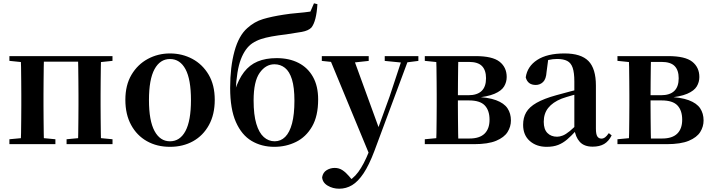

<svg xmlns="http://www.w3.org/2000/svg" viewBox="-20 -877 4331 1168"><path d="M105.9 0Q107.6 -25.5 108.1 -67.5Q108.6 -109.6 109.1 -154.8Q109.6 -200 109.6 -234.8V-301.2Q109.6 -335.7 109.1 -381.1Q108.6 -426.5 108.1 -468.7Q107.6 -511 105.9 -535.7H247.6Q246.6 -510.7 246.1 -468.5Q245.6 -426.3 245.1 -381Q244.6 -335.6 244.6 -301.2V-234.8Q244.6 -200 245.1 -154.8Q245.6 -109.6 246.1 -67.5Q246.6 -25.5 247.6 0ZM454.4 0Q455.4 -25.5 455.9 -67.5Q456.4 -109.6 456.9 -154.8Q457.4 -200 457.4 -234.8V-301.2Q457.4 -335.6 456.9 -381Q456.4 -426.3 455.9 -468.5Q455.4 -510.7 454.4 -535.7H594.9Q593.9 -510.7 593.4 -468.5Q592.9 -426.3 592.4 -381Q591.9 -335.6 591.9 -301.2V-234.8Q591.9 -200 592.4 -154.8Q592.9 -109.6 593.4 -67.5Q593.9 -25.5 594.9 0ZM37.2 0V-29.9L147 -40.2H208.6L317 -29.9V0ZM385 0V-29.9L494.5 -40.2H557.1L664.5 -29.9V0ZM37.2 -506.8V-535.7H176.9V-495.5H147ZM525.4 -495.5V-535.7H664.3V-506.8L557.1 -495.5ZM176.9 -501.8V-535.7H525.4V-501.8Z M1014 16.2Q934.7 16.2 873.5 -18.3Q812.3 -52.8 777.5 -117Q742.6 -181.2 742.6 -269.8Q742.6 -359.1 779.8 -422Q817 -484.9 878.9 -518.4Q940.8 -551.9 1014 -551.9Q1088.1 -551.9 1150.1 -518.8Q1212 -485.6 1249.2 -422.7Q1286.4 -359.8 1286.4 -269.8Q1286.4 -180.5 1251 -116.3Q1215.6 -52 1154.4 -17.9Q1093.2 16.2 1014 16.2ZM1014 -17.5Q1075 -17.5 1108.4 -80.1Q1141.7 -142.6 1141.7 -268.1Q1141.7 -394.2 1108.4 -456.1Q1075 -518 1014 -518Q953.7 -518 920 -456.1Q886.2 -394.2 886.2 -268.1Q886.2 -142.6 920 -80.1Q953.7 -17.5 1014 -17.5Z M1648.7 16.2Q1570.9 16.2 1510.3 -19.9Q1449.8 -56 1415 -134.8Q1380.1 -213.7 1380.1 -342.3Q1380.1 -469.2 1406.4 -565.2Q1432.7 -661.1 1484.7 -706.3Q1527.6 -745.2 1580.4 -761Q1633.3 -776.7 1705.5 -787.7Q1744.1 -794 1788.3 -797.6Q1832.5 -801.3 1868.3 -806.6L1890 -856.9L1910.9 -851.7Q1908 -800.9 1898.8 -764.4Q1889.5 -727.9 1874.1 -709Q1855.7 -690.2 1815.9 -683Q1776 -675.9 1720.9 -667.9Q1669.4 -661.9 1632.3 -655.1Q1595.2 -648.4 1567.3 -639.1Q1539.4 -629.8 1514.8 -613.6Q1471.3 -583.9 1445.4 -516.7Q1419.4 -449.4 1413.7 -322.6L1408.2 -324.6Q1431.1 -395.2 1464.7 -438.8Q1498.3 -482.3 1547.1 -502.9Q1596 -523.4 1663 -523.4Q1739.3 -523.4 1795.9 -494.4Q1852.5 -465.5 1883.9 -409.4Q1915.4 -353.3 1915.4 -272Q1915.4 -170.9 1878.4 -107.2Q1841.4 -43.5 1780.8 -13.7Q1720.3 16.2 1648.7 16.2ZM1650.9 -17.5Q1688.2 -17.5 1715.2 -44.5Q1742.2 -71.6 1756.7 -126.5Q1771.1 -181.4 1771.1 -264.3Q1771.1 -345.1 1756.1 -393.8Q1741.1 -442.4 1713.5 -464.2Q1686 -486 1649.4 -486Q1596.4 -486 1559.6 -433.9Q1522.8 -381.8 1522.8 -266Q1522.8 -178.6 1539.3 -123.8Q1555.8 -68.9 1584.8 -43.2Q1613.8 -17.5 1650.9 -17.5Z M2043.5 271Q2004.5 271 1973.2 252.3Q1941.8 233.6 1939.6 201.1Q1944.8 171.7 1967.3 158.1Q1989.8 144.5 2016.1 144.5Q2042.6 144.5 2063.5 158.4Q2084.4 172.4 2102.6 194L2132.7 229.9L2097.6 252.4L2078.4 235.4Q2126.2 214.9 2159.7 169.1Q2193.3 123.3 2224 46.7L2254.1 -25.6L2263 -49.7L2350.1 -289.9L2431.4 -535.7H2472.3L2257 42.9Q2225.1 127.2 2191.7 177.4Q2158.2 227.6 2122 249.3Q2085.7 271 2043.5 271ZM2230.7 72.2 1979.1 -535.7H2125.5L2285.1 -97.3L2291.1 -86.2ZM1937.7 -506.5V-535.7H2223V-506.5L2124.7 -495.8H2038.6ZM2320.5 -506.5V-535.7H2525.1V-506.5L2443.4 -496.1H2425.8Z M2564.2 0V-29.9L2674 -40.2L2700.9 -34.4H2836.4Q2897.3 -34.4 2927.6 -63.8Q2958 -93.3 2958 -148.7Q2958 -205.2 2929 -235.7Q2900 -266.1 2833.1 -266.1H2700.9V-297.7H2828.9Q2936.7 -297.7 2936.7 -401Q2936.7 -449.9 2912.1 -475.1Q2887.5 -500.4 2831.9 -500.4H2700.9L2674 -495.5L2564.2 -506.8V-535.7H2873.1Q2976 -535.7 3019.2 -501.5Q3062.4 -467.3 3062.4 -408.4Q3062.4 -377.9 3046.7 -351.4Q3031 -324.9 2988.3 -306.5Q2945.6 -288.2 2863.8 -281L2865.3 -288Q2948.9 -285.7 2997.7 -267.5Q3046.6 -249.2 3067.3 -218.1Q3088.1 -186.9 3088.1 -144.2Q3088.1 -106.6 3067.7 -73.9Q3047.2 -41.2 2998.3 -20.6Q2949.3 0 2863.3 0ZM2632.9 0Q2634.6 -25.5 2635.1 -67.4Q2635.6 -109.4 2636.1 -154.7Q2636.6 -200 2636.6 -234.8V-301.2Q2636.6 -335.7 2636.1 -381Q2635.6 -426.4 2635.1 -468.7Q2634.6 -511 2632.9 -535.7H2768.5Q2767.5 -511 2767 -468.2Q2766.5 -425.4 2766 -376.5Q2765.5 -327.7 2765.5 -284.5V-234.8Q2765.5 -200 2766 -154.7Q2766.5 -109.4 2767 -67.4Q2767.5 -25.5 2768.5 0Z M3305.6 16.2Q3243.2 16.2 3202.8 -19.4Q3162.3 -54.9 3162.3 -117.6Q3162.3 -161.2 3181 -193.6Q3199.7 -226.1 3244.1 -251.5Q3288.6 -277 3364.4 -297.9Q3403.8 -309.4 3453.4 -322Q3503 -334.6 3543 -344.4V-318.9Q3503 -308.9 3463 -297.6Q3422.9 -286.4 3396.1 -276.7Q3342.3 -254.9 3315.1 -220.6Q3287.8 -186.4 3287.8 -135.9Q3287.8 -90.4 3310.1 -67.9Q3332.3 -45.3 3369 -45.3Q3385.3 -45.3 3403.7 -52.6Q3422.1 -59.9 3446.4 -79.7Q3470.8 -99.4 3504.3 -135.5L3519.8 -82.4H3484.7Q3455.6 -50.6 3430.2 -28.7Q3404.7 -6.8 3375.4 4.7Q3346 16.2 3305.6 16.2ZM3585.1 15.2Q3533.6 15.2 3506.9 -14.2Q3480.2 -43.6 3473.9 -94V-96.5V-381.4Q3473.9 -434.7 3463.8 -464.5Q3453.7 -494.3 3430.6 -506.3Q3407.5 -518.3 3369 -518.3Q3343.4 -518.3 3316.3 -512.2Q3289.2 -506.1 3252.8 -491.2L3315.1 -516.3L3304.9 -439.2Q3302.3 -395.9 3283.6 -378Q3264.8 -360.2 3239.3 -360.2Q3190.1 -360.2 3178.2 -406.5Q3187.9 -473.5 3248.4 -512.7Q3308.9 -551.9 3414.1 -551.9Q3514.4 -551.9 3559.7 -505.9Q3605.1 -459.8 3605.1 -356.2V-94.8Q3605.1 -60.3 3613.8 -47Q3622.6 -33.8 3638.7 -33.8Q3650.3 -33.8 3660.3 -40.9Q3670.3 -48.1 3683.7 -67.2L3700.9 -53.4Q3683 -17.5 3655.2 -1.1Q3627.4 15.2 3585.1 15.2Z M3736.2 0V-29.9L3846 -40.2L3872.9 -34.4H4008.4Q4069.3 -34.4 4099.6 -63.8Q4130 -93.3 4130 -148.7Q4130 -205.2 4101 -235.7Q4072 -266.1 4005.1 -266.1H3872.9V-297.7H4000.9Q4108.7 -297.7 4108.7 -401Q4108.7 -449.9 4084.1 -475.1Q4059.5 -500.4 4003.9 -500.4H3872.9L3846 -495.5L3736.2 -506.8V-535.7H4045.1Q4148 -535.7 4191.2 -501.5Q4234.4 -467.3 4234.4 -408.4Q4234.4 -377.9 4218.7 -351.4Q4203 -324.9 4160.3 -306.5Q4117.6 -288.2 4035.8 -281L4037.3 -288Q4120.9 -285.7 4169.7 -267.5Q4218.6 -249.2 4239.3 -218.1Q4260.1 -186.9 4260.1 -144.2Q4260.1 -106.6 4239.7 -73.9Q4219.2 -41.2 4170.3 -20.6Q4121.3 0 4035.3 0ZM3804.9 0Q3806.6 -25.5 3807.1 -67.4Q3807.6 -109.4 3808.1 -154.7Q3808.6 -200 3808.6 -234.8V-301.2Q3808.6 -335.7 3808.1 -381Q3807.6 -426.4 3807.1 -468.7Q3806.6 -511 3804.9 -535.7H3940.5Q3939.5 -511 3939 -468.2Q3938.5 -425.4 3938 -376.5Q3937.5 -327.7 3937.5 -284.5V-234.8Q3937.5 -200 3938 -154.7Q3938.5 -109.4 3939 -67.4Q3939.5 -25.5 3940.5 0Z"/></svg>

Font: Noto Serif JP
Style: Regular
Weight: 200
Designer: Ryoko NISHIZUKA 西塚涼子 (kana & ideographs); Frank Grießhammer (Latin, Greek & Cyrillic); Wenlong ZHANG 张文龙 (bopomofo); San
Foundry: Adobe
Version: Version 2.001;hotconv 1.1.0;makeotfexe 2.6.0